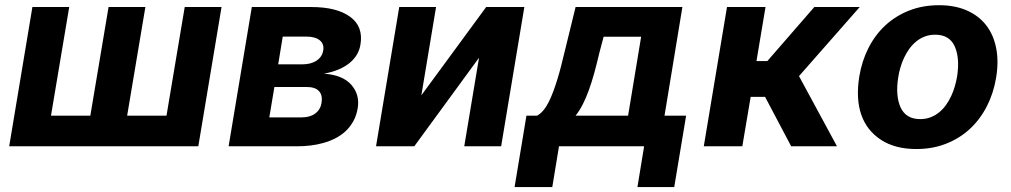

<svg xmlns="http://www.w3.org/2000/svg" viewBox="-20 -573 3960 752"><path d="M106.9 -545.5H251.1L179.7 -120H333.8L405.2 -545.5H549.4L478 -120H632.1L703.5 -545.5H847.7L756.7 0H16Z M875.4 0 966.3 -545.5H1198.5Q1299.4 -545.5 1351.6 -507.1Q1403.8 -468.8 1391.7 -398.1Q1388.1 -375.7 1376.6 -357.2Q1365.1 -338.8 1346.8 -324.4Q1328.5 -310 1303.6 -299.9Q1278.8 -289.8 1248.6 -284.4Q1321.7 -279.5 1355.8 -241.1Q1389.9 -202.1 1381 -148.8Q1376.1 -120 1363.6 -97.8Q1351.2 -75.6 1333.5 -59.1Q1315.7 -42.6 1293.3 -31.2Q1271 -19.9 1246.1 -13Q1221.2 -6 1195.1 -3Q1169 0 1143.5 0ZM1034.8 -113.3H1162.3Q1194.6 -113.3 1214.8 -128.6Q1235.1 -143.8 1239.3 -169.7Q1244.3 -199.9 1229.4 -216.1Q1214.5 -232.2 1182.2 -232.2H1054.7ZM1069.6 -321H1164.4Q1198.2 -321 1220.2 -335.8Q1242.2 -350.5 1246.1 -376.1Q1250 -400.9 1232.2 -415.3Q1214.5 -429.7 1179 -429.7H1087.4Z M1543.7 -545.5H1687.9L1630.3 -199.6L1884.2 -545.5H2033.7L1942.8 0H1798.3L1856.2 -346.9L1602.6 0H1452.8Z M1995.4 159.8 2041.9 -120H2083.8Q2109.4 -134.2 2129.3 -173.7Q2138.8 -192.8 2147.2 -215.4Q2155.5 -237.9 2163.2 -262.8Q2170.8 -287.6 2177.6 -314.1Q2184.3 -340.6 2190.7 -367.2L2234.4 -545.5H2652.7L2582.7 -120H2667.3L2620.7 159.8H2476.6L2502.8 0H2169.4L2143.1 159.8ZM2440 -120 2491.1 -429H2344.1L2327.8 -367.2Q2317.5 -323.5 2307.4 -286.6Q2297.2 -249.6 2286 -219.1Q2274.9 -188.6 2262.3 -163.9Q2249.6 -139.2 2234.4 -120Z M2827.4 -545.5H2978.3L2942.8 -333.8H2985.4L3169.4 -545.5H3347.3L3109.4 -274.9L3258.2 0H3078.8L2976.6 -193.5H2920.1L2887.4 0H2736.5Z M3345.5 -273.1Q3355.5 -333.8 3381.4 -384.9Q3407.3 -436.1 3447.4 -473.4Q3487.6 -510.7 3540.7 -531.6Q3593.7 -552.6 3658 -552.6Q3720.2 -552.6 3766.9 -532Q3813.6 -511.4 3842.5 -474.1Q3871.4 -436.8 3881.7 -384.4Q3892 -332 3881.4 -268.5Q3871.4 -208.1 3845.3 -157Q3819.2 -105.8 3779.1 -68.5Q3739 -31.2 3685.9 -10.3Q3632.8 10.7 3568.9 10.7Q3485.8 10.7 3430.8 -25.2Q3374.6 -61.8 3353.2 -124.1Q3331.7 -186.4 3345.5 -273.1ZM3507.1 -152.7Q3528.4 -106.5 3583.8 -106.5Q3606.2 -106.5 3624.6 -113.6Q3643.1 -120.7 3658.2 -133Q3673.3 -145.2 3685 -161.6Q3696.7 -177.9 3705.4 -196.6Q3714.1 -215.2 3719.8 -235.1Q3725.5 -255 3728.7 -273.8Q3739.7 -345.5 3719.5 -391Q3698.9 -437.1 3642.8 -437.1Q3620.7 -437.1 3602.1 -430Q3583.5 -422.9 3568.4 -410.5Q3553.3 -398.1 3541.4 -381.6Q3529.5 -365.1 3520.8 -346.4Q3512.1 -327.8 3506.4 -307.9Q3500.7 -288 3497.9 -269.2Q3486.9 -197.8 3507.1 -152.7Z"/></svg>

Font: Inter P
Style: Bold Italic
Weight: 700
Italic angle: 9.39999°
Designer: Rasmus Andersson
Foundry: rsms
Version: Version 3.018;git-588b23468